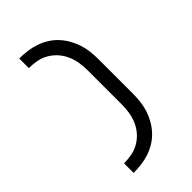

<svg xmlns="http://www.w3.org/2000/svg" viewBox="-295 -935 1189 1189"><g transform="rotate(-45 300.0 -340.0)"><path d="M128 161V77Q163 77 197 70.5Q231 64 261 46.5Q291 29 314 3Q337 -23 351 -55Q365 -87 370.5 -121Q376 -155 376 -190V-490Q376 -525 370.5 -559Q365 -593 351 -625Q337 -657 314 -683Q291 -709 261 -726.5Q231 -744 197 -750.5Q163 -757 128 -757V-841Q163 -841 198 -836.5Q233 -832 266 -821Q299 -810 329 -791.5Q359 -773 383 -747.5Q407 -722 424.5 -691.5Q442 -661 453 -628Q464 -595 468 -560Q472 -525 472 -490V-190Q472 -155 468 -120Q464 -85 453 -52Q442 -19 424.5 11.5Q407 42 383 67.5Q359 93 329 111.5Q299 130 266 141Q233 152 198 156.5Q163 161 128 161Z"/></g></svg>

Font: Zed Mono Medium Extended
Style: Regular
Weight: 500
Width: 7
Monospace: yes
Designer: Belleve Invis
Foundry: Belleve Invis
Version: Version 1.0.0; ttfautohint (v1.8.4)